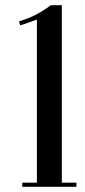

<svg xmlns="http://www.w3.org/2000/svg" viewBox="-20 -719 326 739"><path d="M122 0H218V-699H176Q157.8 -685.8 140 -674.8Q122.2 -663.8 101.9 -654.6Q81.5 -645.5 53 -636.5L58 -621.5Q60.8 -622 70.8 -625.5Q80.8 -629 94.9 -633.9Q109 -638.8 122 -643.8ZM218 -16V0H274.2V-16ZM65.8 -16V0H122V-16Z"/></svg>

Font: Emberly Black
Style: Regular
Weight: 900
Designer: Rajesh Rajput
Foundry: Rajesh Rajput
Version: Version 1.000